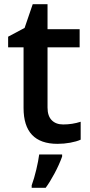

<svg xmlns="http://www.w3.org/2000/svg" viewBox="-20 -680 433 921"><path d="M208 -164V-453H362V-540H208V-660H137L98 -546L19 -504V-453H93V-162Q93 10 256 10Q287 10 317 4.5Q347 -1 367 -10V-96Q327 -83 283 -83Q248 -83 228 -103.5Q208 -124 208 -164ZM199 221Q219 194 241.5 152Q264 110 278 71V61H168Q164 92 154 134Q144 176 132 209V221Z"/></svg>

Font: OpenSansMMV
Style: Semibold
Weight: 600
Designer: Steve Matteson
Foundry: Ascender Corporation
Version: Version 6.000